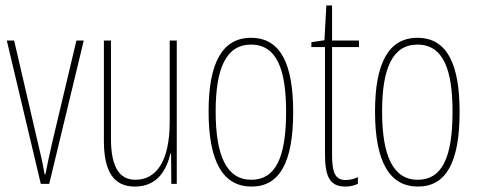

<svg xmlns="http://www.w3.org/2000/svg" viewBox="-20 -676 1756 706"><path d="M130 0H161L288 -527H261L172 -152C163 -114 155 -76 147 -35H144C137 -77 128 -115 119 -152L32 -527H5Z M630 -527H604V-228C604 -82 554 -15 478 -15C420 -15 388 -60 388 -167V-527H362V-159C362 -45 398 10 476 10C561 10 593 -54 607 -112H609L610 0H630Z M1058 -264C1058 -433 1016 -537 903 -537C797 -537 747 -444 747 -266C747 -80 801 10 905 10C1007 10 1058 -77 1058 -264ZM773 -266C773 -424 811 -512 903 -512C999 -512 1032 -418 1032 -265C1032 -94 992 -15 904 -15C814 -15 773 -102 773 -266Z M1251 -14C1211 -14 1201 -44 1201 -108V-503H1300V-527H1201V-656H1180L1173 -528L1125 -521V-503H1175V-112C1175 -32 1189 10 1250 10C1269 10 1283 6 1296 0V-25C1286 -19 1268 -14 1251 -14Z M1670 -264C1670 -433 1628 -537 1515 -537C1409 -537 1359 -444 1359 -266C1359 -80 1413 10 1517 10C1619 10 1670 -77 1670 -264ZM1385 -266C1385 -424 1423 -512 1515 -512C1611 -512 1644 -418 1644 -265C1644 -94 1604 -15 1516 -15C1426 -15 1385 -102 1385 -266Z"/></svg>

Font: Noto Sans Georgian ExtraCondensed Thin
Style: Regular
Weight: 100
Width: 2
Designer: Monotype Design Team, Akaki Razmadze
Foundry: Google LLC
Version: Version 2.005